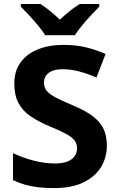

<svg xmlns="http://www.w3.org/2000/svg" viewBox="-20 -954 606 984"><path d="M257.4 10Q211.9 10 175.4 5.7Q138.9 1.4 107.7 -7.6Q76.4 -16.7 46.7 -30.7V-169.2Q96.2 -145.2 153 -130.7Q209.9 -116.2 261.4 -116.2Q299.7 -116.2 324.7 -125.9Q349.8 -135.7 362.3 -153.1Q374.8 -170.6 374.8 -193.4Q374.8 -218.6 361 -235.6Q347.2 -252.6 315.9 -269.4Q284.6 -286.3 230.6 -308Q174.5 -331.9 134.7 -359.6Q94.9 -387.3 74.1 -427.1Q53.3 -466.9 53.3 -525.5Q53.3 -589.8 85.3 -634Q117.4 -678.2 174.4 -701.1Q231.4 -724 306.3 -724Q372 -724 425.3 -710.3Q478.6 -696.5 521 -677.3L474.1 -556.4Q431.6 -575.4 387.5 -587.3Q343.4 -599.2 301.9 -599.2Q269.1 -599.2 247.6 -590.5Q226.1 -581.8 215.7 -566.2Q205.3 -550.6 205.3 -530.6Q205.3 -506.2 219.1 -488.9Q232.9 -471.6 264.7 -454.8Q296.6 -437.9 351.5 -414.7Q407.8 -391.7 447.1 -364.6Q486.3 -337.5 507 -300.2Q527.6 -262.9 527.6 -206.9Q527.6 -146.5 497.5 -97.4Q467.5 -48.4 407.5 -19.2Q347.6 10 257.4 10ZM211.5 -773.6Q197.3 -796.6 175 -823.4Q152.7 -850.2 129 -875.9Q105.3 -901.6 86.7 -920V-933.6H187Q213 -917.2 237 -897.5Q261.1 -877.8 286.7 -853.2Q313.1 -877.8 338 -897.8Q362.9 -917.8 388.9 -933.6H488.8V-920Q471 -902.2 447.1 -876.5Q423.2 -850.8 400.7 -823.7Q378.2 -796.6 363.8 -773.6Z"/></svg>

Font: Noto Sans Symbols
Style: Regular
Weight: 400
Designer: Monotype Design Team
Foundry: Monotype Imaging Inc.
Version: Version 2.002